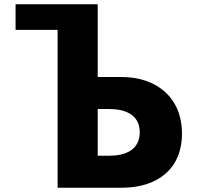

<svg xmlns="http://www.w3.org/2000/svg" viewBox="-20 -880 926 900"><path d="M438 -369H491C565 -369 635 -344 635 -260C635 -175 565 -150 491 -150H438ZM438 -860H53V-740H250V0H551C712 0 833 -83 833 -254C833 -424 712 -519 551 -519H438Z"/></svg>

Font: Sztylet
Style: Bd
Weight: 700
Foundry: Cannot Into Space Fonts, PlusOne Fonts
Version: Version 0.12